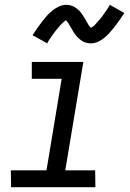

<svg xmlns="http://www.w3.org/2000/svg" viewBox="-20 -777 540 797"><path d="M376 0H26L25 -70H173L236 -450H112V-520H326L251 -70H375ZM176 -597 115 -631Q127 -649 137.5 -664Q148 -679 157.5 -691Q167 -703 176 -713Q185 -723 198 -733.5Q211 -744 225.5 -750.5Q240 -757 256 -757Q261 -757 266 -756Q271 -755 275 -754Q279 -753 283.5 -751Q288 -749 292 -746.5Q296 -744 299.5 -741Q303 -738 306.5 -735Q310 -732 313 -728.5Q316 -725 318.5 -721Q321 -717 324 -713Q327 -709 329 -705.5Q331 -702 333 -698.5Q335 -695 338 -690Q341 -685 343.5 -680.5Q346 -676 348 -672.5Q350 -669 354 -665Q358 -661 358 -660H355Q355 -661 359.5 -663Q364 -665 367 -667.5Q370 -670 373.5 -673.5Q377 -677 378.5 -679Q380 -681 382 -683Q384 -685 386 -687.5Q388 -690 390.5 -692.5Q393 -695 395 -697.5Q397 -700 399.5 -703Q402 -706 404.5 -709.5Q407 -713 409.5 -716.5Q412 -720 414.5 -723.5Q417 -727 419.5 -731Q422 -735 425 -739Q428 -743 430.5 -747.5Q433 -752 436 -757L496 -723Q484 -705 474 -690.5Q464 -676 454 -663.5Q444 -651 435 -641Q426 -631 413.5 -620.5Q401 -610 386.5 -603.5Q372 -597 356 -597Q351 -597 346 -598Q341 -599 336.5 -600Q332 -601 328 -603Q324 -605 320 -607.5Q316 -610 312.5 -613Q309 -616 305.5 -619Q302 -622 299 -625.5Q296 -629 293 -633Q290 -637 287 -641Q284 -645 282.5 -648.5Q281 -652 279 -655.5Q277 -659 273.5 -664Q270 -669 268 -673.5Q266 -678 263.5 -681.5Q261 -685 257 -689Q253 -693 254 -694H257L252 -692Q248 -689 245 -686.5Q242 -684 238.5 -680.5Q235 -677 233 -675Q231 -673 229 -671Q227 -669 225.5 -666.5Q224 -664 221.5 -661.5Q219 -659 217 -656.5Q215 -654 212.5 -651Q210 -648 207.5 -644.5Q205 -641 202.5 -638Q200 -635 197.5 -631Q195 -627 192 -623Q189 -619 186.5 -615Q184 -611 181 -606.5Q178 -602 176 -597Z"/></svg>

Font: Iosevka Oblique
Style: Regular
Weight: 400
Italic angle: -9°
Monospace: yes
Designer: Belleve Invis
Foundry: Belleve Invis
Version: Version 32.5.0; ttfautohint (v1.8.4)